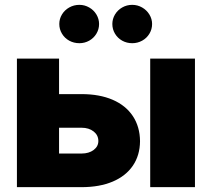

<svg xmlns="http://www.w3.org/2000/svg" viewBox="-20 -772 873 792"><path d="M557.6 -189.5Q557.1 -131.3 528.1 -88.6Q499 -45.9 444.8 -22.9Q390.6 0 316.4 0H49.8V-530.3H223.6V-383.8H316.4Q390.6 -383.8 444.8 -360.4Q499 -336.9 528.1 -293Q557.1 -249 557.6 -189.5ZM316.4 -138.7Q346.7 -138.7 366.2 -153.3Q385.7 -168 385.7 -190.4Q385.7 -214.4 366.2 -229.7Q346.7 -245.1 316.4 -245.1H223.6V-138.7ZM599.6 -530.3H784.2V0H599.6ZM224.6 -672.9Q224.6 -694.3 235.6 -712.4Q246.6 -730.5 265.6 -741.2Q284.7 -752 307.6 -752Q329.1 -752 347.9 -741.2Q366.7 -730.5 377.7 -712.2Q388.7 -693.8 388.7 -672.9Q388.7 -651.4 377.7 -633.1Q366.7 -614.7 347.9 -604.2Q329.1 -593.8 307.6 -593.8Q284.7 -593.8 265.6 -604.2Q246.6 -614.7 235.6 -633.1Q224.6 -651.4 224.6 -672.9ZM443.4 -672.9Q443.4 -693.8 454.3 -712.2Q465.3 -730.5 484.1 -741.2Q502.9 -752 525.4 -752Q547.4 -752 566.2 -741.2Q585 -730.5 596.2 -712.2Q607.4 -693.8 607.4 -672.9Q607.4 -651.4 596.4 -633.1Q585.4 -614.7 566.4 -604.2Q547.4 -593.8 525.4 -593.8Q502.9 -593.8 484.1 -604.2Q465.3 -614.7 454.3 -633.1Q443.4 -651.4 443.4 -672.9Z"/></svg>

Font: Pretendard GOV Black
Style: Regular
Weight: 900
Designer: Base glyphs from Inter by Rasmus Andersson; Hangeul glyphs from Noto Sans CJK(Source Han Sans) by Jang Soo-young and Kan
Foundry: Kil Hyung-jin
Version: Version 1.309